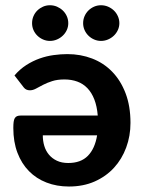

<svg xmlns="http://www.w3.org/2000/svg" viewBox="-20 -697 543 725"><path d="M30.3 0ZM240.2 7.3Q194.3 7.3 155.8 -7.6Q117.2 -22.5 89.4 -50.8Q61.5 -79.1 45.9 -120.1Q30.3 -161.1 30.3 -213.4Q30.3 -227.5 31.5 -236.6Q32.7 -245.6 35.9 -251Q39.1 -256.3 44.7 -258.5Q50.3 -260.7 58.6 -260.7H349.1Q346.2 -295.9 336.2 -321.5Q326.2 -347.2 310.1 -364Q293.9 -380.9 272 -388.9Q250 -397 223.1 -397Q196.3 -397 176.8 -390.6Q157.2 -384.3 142.3 -376.5Q127.4 -368.7 115.7 -362.3Q104 -356 92.8 -356Q78.1 -356 69.8 -366.7L34.7 -412.1Q54.7 -435.5 79.1 -451.2Q103.5 -466.8 129.6 -476.1Q155.8 -485.4 182.6 -489Q209.5 -492.7 234.4 -492.7Q284.2 -492.7 327.6 -476.1Q371.1 -459.5 403.3 -426.5Q435.5 -393.6 454.1 -345Q472.7 -296.4 472.7 -232.9Q472.7 -183.6 456.5 -139.9Q440.4 -96.2 410.4 -63.5Q380.4 -30.8 337.4 -11.7Q294.4 7.3 240.2 7.3ZM237.8 -81.5Q285.2 -81.5 311.8 -108.6Q338.4 -135.7 346.7 -186H141.6Q141.6 -165 147.2 -146.2Q152.8 -127.4 164.8 -113Q176.8 -98.6 194.8 -90.1Q212.9 -81.5 237.8 -81.5ZM237.8 -609.4Q237.8 -595.7 232.2 -583.5Q226.6 -571.3 217 -562.3Q207.5 -553.2 195.1 -547.9Q182.6 -542.5 168.5 -542.5Q154.8 -542.5 142.6 -547.9Q130.4 -553.2 121.1 -562.3Q111.8 -571.3 106.4 -583.5Q101.1 -595.7 101.1 -609.4Q101.1 -623.5 106.4 -636Q111.8 -648.4 121.1 -657.5Q130.4 -666.5 142.6 -671.9Q154.8 -677.2 168.5 -677.2Q182.6 -677.2 195.1 -671.9Q207.5 -666.5 217 -657.5Q226.6 -648.4 232.2 -636Q237.8 -623.5 237.8 -609.4ZM430.7 -609.4Q430.7 -595.7 425 -583.5Q419.4 -571.3 409.9 -562.3Q400.4 -553.2 387.9 -547.9Q375.5 -542.5 361.3 -542.5Q347.7 -542.5 335.4 -547.9Q323.2 -553.2 314 -562.3Q304.7 -571.3 299.3 -583.5Q293.9 -595.7 293.9 -609.4Q293.9 -623.5 299.3 -636Q304.7 -648.4 314 -657.5Q323.2 -666.5 335.4 -671.9Q347.7 -677.2 361.3 -677.2Q375.5 -677.2 387.9 -671.9Q400.4 -666.5 409.9 -657.5Q419.4 -648.4 425 -636Q430.7 -623.5 430.7 -609.4Z"/></svg>

Font: Carlito
Style: Bold
Weight: 700
Designer: Lukasz Dziedzic
Foundry: tyPoland Lukasz Dziedzic
Version: Version 1.104